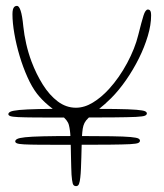

<svg xmlns="http://www.w3.org/2000/svg" viewBox="-20 -625 558 655"><path d="M215 -131Q153.5 -131 117 -131.2Q80.5 -131.5 62.2 -132.5Q44 -133.5 38 -136Q32 -138.5 32 -142.5Q32 -147.5 38.8 -151Q45.5 -154.5 66 -156.8Q86.5 -159 127.5 -160Q168.5 -161 237 -161Q315.5 -161 360.2 -160.2Q405 -159.5 425.8 -157.5Q446.5 -155.5 452 -152.5Q457.5 -149.5 457.5 -145Q457.5 -140.5 452 -137.5Q446.5 -134.5 424 -133.2Q401.5 -132 352.2 -131.5Q303 -131 215 -131ZM211.5 -224Q143.5 -224 103 -224.2Q62.5 -224.5 42 -225.5Q21.5 -226.5 15 -229Q8.5 -231.5 8.5 -235.5Q8.5 -240.5 15.8 -244Q23 -247.5 45.8 -249.8Q68.5 -252 114 -253Q159.5 -254 236 -254Q323 -254 372.8 -253.2Q422.5 -252.5 445.5 -250.5Q468.5 -248.5 474.8 -245.5Q481 -242.5 481 -238Q481 -233.5 474.8 -230.5Q468.5 -227.5 443.8 -226.2Q419 -225 364 -224.5Q309 -224 211.5 -224ZM239.5 10Q230.5 10 228 0.5Q225.5 -9 224 -29Q223.5 -40 223 -55.8Q222.5 -71.5 222.2 -89Q222 -106.5 221.5 -124Q221 -141.5 220.5 -156Q219.5 -181 215 -198.5Q210.5 -216 189 -231.5Q166.5 -247.5 144.8 -265.8Q123 -284 106.5 -305Q89 -327.5 73.8 -361.5Q58.5 -395.5 47 -434Q35.5 -472.5 29 -510Q22.5 -547.5 22.5 -576.5Q22.5 -586 24 -592.2Q25.5 -598.5 29 -601.8Q32.5 -605 38 -605Q45 -605 50.5 -588.2Q56 -571.5 59.5 -535Q62.5 -506 69.5 -475.2Q76.5 -444.5 87.5 -415Q103.5 -372.5 126 -336.5Q148.5 -300.5 177 -279Q205.5 -257.5 239 -257.5Q268 -257.5 297 -275.2Q326 -293 352 -321.5Q387 -360 413.8 -410Q440.5 -460 451.5 -505Q463 -551 469.5 -571.8Q476 -592.5 484.5 -592.5Q488.5 -592.5 491 -590.2Q493.5 -588 494.5 -583.5Q495.5 -579 495.5 -572Q495.5 -540 484.2 -502.2Q473 -464.5 453.8 -425.8Q434.5 -387 410 -351.8Q385.5 -316.5 359 -290Q338.5 -269.5 315.8 -251.5Q293 -233.5 281.5 -222.5Q272.5 -214 268.2 -205.5Q264 -197 262.2 -185.8Q260.5 -174.5 259.5 -158Q259 -144.5 258.5 -126Q258 -107.5 257.5 -88Q257 -68.5 256.2 -50.8Q255.5 -33 254 -20Q252.5 -5 249.5 2.5Q246.5 10 239.5 10Z"/></svg>

Font: Gluten Thin Thin
Style: Regular
Weight: 250
Version: Version 1.300